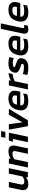

<svg xmlns="http://www.w3.org/2000/svg" viewBox="2008 -2722 724 4781"><g transform="rotate(-90 2370.5 -332.0)"><path d="M173 10Q91 10 52.5 -37.5Q14 -85 33 -177L96 -474H231L169 -180Q159 -132 175 -110.5Q191 -89 241 -89Q276 -89 309 -103Q342 -117 367 -138L438 -474H573L473 0H348L352 -45Q317 -21 273 -5.5Q229 10 173 10Z M589 0 689 -474H814L810 -429Q844 -451 891.5 -467.5Q939 -484 988 -484Q1168 -484 1130 -304L1066 0H931L994 -297Q1004 -345 990 -365Q976 -385 926 -385Q889 -385 855 -371Q821 -357 795 -336L724 0Z M1329 -561 1351 -667H1498L1476 -561ZM1221 0 1300 -374H1229L1262 -474H1456L1356 0Z M1619 0 1532 -474H1668L1714 -136L1905 -474H2050L1764 0Z M2234 10Q2157 10 2102.5 -17Q2048 -44 2025.5 -99.5Q2003 -155 2020 -238Q2036 -314 2070 -369Q2104 -424 2163.5 -454Q2223 -484 2313 -484Q2423 -484 2469.5 -426.5Q2516 -369 2496 -276L2478 -190H2135Q2134 -133 2165.5 -112Q2197 -91 2284 -91Q2322 -91 2363 -98Q2404 -105 2434 -116L2414 -20Q2378 -5 2332 2.5Q2286 10 2234 10ZM2153 -273H2378L2383 -299Q2392 -340 2373 -363.5Q2354 -387 2297 -387Q2230 -387 2198 -360Q2166 -333 2153 -273Z M2533 0 2633 -474H2758L2754 -425Q2791 -445 2841.5 -461.5Q2892 -478 2939 -484L2918 -382Q2890 -378 2856.5 -370Q2823 -362 2791.5 -352Q2760 -342 2738 -331L2668 0Z M3066 10Q3013 10 2967 2.5Q2921 -5 2894 -16L2918 -128Q2950 -114 2992.5 -106.5Q3035 -99 3072 -99Q3122 -99 3144 -105Q3166 -111 3170 -132Q3175 -156 3145.5 -167Q3116 -178 3059 -198Q2998 -220 2969.5 -252.5Q2941 -285 2954 -343Q2969 -411 3023 -447.5Q3077 -484 3193 -484Q3237 -484 3275 -477.5Q3313 -471 3338 -462L3314 -351Q3290 -364 3256.5 -370.5Q3223 -377 3193 -377Q3150 -377 3123.5 -371Q3097 -365 3092 -345Q3088 -323 3113 -314Q3138 -305 3193 -287Q3272 -261 3295.5 -226Q3319 -191 3307 -134Q3292 -63 3235.5 -26.5Q3179 10 3066 10Z M3602 10Q3525 10 3470.5 -17Q3416 -44 3393.5 -99.5Q3371 -155 3388 -238Q3404 -314 3438 -369Q3472 -424 3531.5 -454Q3591 -484 3681 -484Q3791 -484 3837.5 -426.5Q3884 -369 3864 -276L3846 -190H3503Q3502 -133 3533.5 -112Q3565 -91 3652 -91Q3690 -91 3731 -98Q3772 -105 3802 -116L3782 -20Q3746 -5 3700 2.5Q3654 10 3602 10ZM3521 -273H3746L3751 -299Q3760 -340 3741 -363.5Q3722 -387 3665 -387Q3598 -387 3566 -360Q3534 -333 3521 -273Z M4029 10Q3897 10 3926 -124L4043 -674H4178L4063 -135Q4058 -110 4064.5 -100.5Q4071 -91 4093 -91Q4119 -91 4141 -98L4122 -5Q4080 10 4029 10Z M4443 10Q4366 10 4311.5 -17Q4257 -44 4234.5 -99.5Q4212 -155 4229 -238Q4245 -314 4279 -369Q4313 -424 4372.5 -454Q4432 -484 4522 -484Q4632 -484 4678.5 -426.5Q4725 -369 4705 -276L4687 -190H4344Q4343 -133 4374.5 -112Q4406 -91 4493 -91Q4531 -91 4572 -98Q4613 -105 4643 -116L4623 -20Q4587 -5 4541 2.5Q4495 10 4443 10ZM4362 -273H4587L4592 -299Q4601 -340 4582 -363.5Q4563 -387 4506 -387Q4439 -387 4407 -360Q4375 -333 4362 -273Z"/></g></svg>

Font: Kanit Medium
Style: Italic
Weight: 500
Italic angle: -12°
Designer: Katatrad Team
Foundry: CadsonDemak
Version: Version 2.000; ttfautohint (v1.8.3)